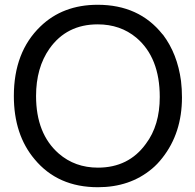

<svg xmlns="http://www.w3.org/2000/svg" viewBox="-20 -761 818 804"><path d="M389 -741Q562 -741 660 -618L661 -617L663 -615Q723 -535 738 -422Q740 -405 741 -388Q742 -371 742 -353Q742 -204 660 -100Q639 -73 616 -54Q524 23 390 23Q222 23 125 -94Q38 -197 38 -359Q38 -543 149 -650Q243 -741 389 -741ZM389 -659Q259 -659 187 -557Q131 -477 131 -359Q131 -201 226 -118Q294 -59 390 -59Q519 -59 591 -159Q649 -236 649 -355Q649 -520 551 -603Q484 -659 389 -659Z"/></svg>

Font: Ekushey Amar Bangla
Style: Regular
Weight: 400
Designer: Al Mamun Sumon
Foundry: Al Mamun Sumon
Version: Version 1.0